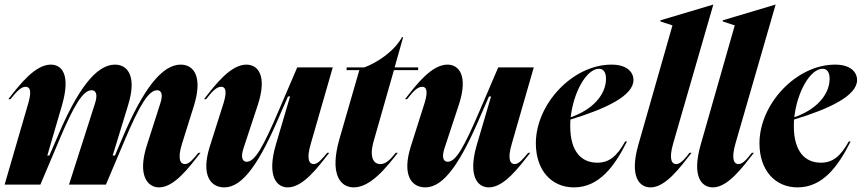

<svg xmlns="http://www.w3.org/2000/svg" viewBox="-27 -800 3734 832"><path d="M96 -354 -7 0H148L228 -189C295 -349 334 -409 370 -409C385 -409 399 -396 385 -353L272 0H432L512 -189C579 -348 618 -409 654 -409C669 -409 682 -396 668 -353L610 -172C567 -39 613 12 662 12C728 12 791 -73 842 -138H833C810 -111 794 -89 774 -89C756 -89 740 -108 762 -178L814 -344C851 -465 815 -520 756 -520C674 -520 592 -412 502 -199L471 -126H462L461 -125L528 -344C566 -466 529 -520 471 -520C390 -520 308 -413 219 -200L187 -126H178L242 -345C279 -474 243 -520 193 -520C126 -520 60 -436 9 -370H18C41 -398 62 -424 84 -424C101 -424 112 -410 96 -354Z M857 -370H866C888 -398 909 -424 931 -424C948 -424 959 -410 942 -354L882 -165C844 -44 883 12 945 12C1026 12 1099 -96 1189 -309L1221 -382H1230L1168 -172C1129 -37 1171 12 1220 12C1286 12 1349 -73 1400 -138H1391C1368 -111 1351 -89 1332 -89C1314 -89 1299 -108 1320 -178L1415 -508H1261L1180 -319C1112 -160 1077 -99 1042 -99C1026 -99 1014 -114 1028 -157L1090 -345C1132 -472 1091 -520 1041 -520C973 -520 908 -436 857 -370Z M1444 -198C1401 -49 1445 12 1506 12C1579 12 1647 -74 1697 -138H1688C1664 -108 1645 -89 1621 -89C1593 -89 1571 -116 1593 -191L1680 -496H1785V-508H1683L1720 -639H1715C1681 -577 1608 -529 1552 -508H1475V-496H1530Z M1728 -370H1737C1759 -398 1780 -424 1802 -424C1819 -424 1830 -410 1813 -354L1753 -165C1715 -44 1754 12 1816 12C1897 12 1970 -96 2060 -309L2092 -382H2101L2039 -172C2000 -37 2042 12 2091 12C2157 12 2220 -73 2271 -138H2262C2239 -111 2222 -89 2203 -89C2185 -89 2170 -108 2191 -178L2286 -508H2132L2051 -319C1983 -160 1948 -99 1913 -99C1897 -99 1885 -114 1899 -157L1961 -345C2003 -472 1962 -520 1912 -520C1844 -520 1779 -436 1728 -370Z M2295 -179C2295 -63 2362 12 2460 12C2569 12 2636 -79 2690 -187H2682C2646 -122 2612 -95 2561 -95C2493 -95 2444 -143 2444 -253C2444 -263 2444 -272 2445 -282C2597 -328 2718 -385 2718 -453C2718 -489 2688 -520 2623 -520C2454 -520 2295 -349 2295 -179ZM2446 -292C2458 -400 2514 -502 2569 -502C2586 -502 2599 -489 2599 -459C2599 -389 2540 -324 2446 -292Z M2739 -172C2701 -38 2741 12 2792 12C2857 12 2919 -73 2970 -138H2961C2940 -111 2922 -89 2903 -89C2885 -89 2870 -108 2890 -178L3064 -780H3063L2835 -712V-707L2887 -690Z M3009 -172C2971 -38 3011 12 3062 12C3127 12 3189 -73 3240 -138H3231C3210 -111 3192 -89 3173 -89C3155 -89 3140 -108 3160 -178L3334 -780H3333L3105 -712V-707L3157 -690Z M3264 -179C3264 -63 3331 12 3429 12C3538 12 3605 -79 3659 -187H3651C3615 -122 3581 -95 3530 -95C3462 -95 3413 -143 3413 -253C3413 -263 3413 -272 3414 -282C3566 -328 3687 -385 3687 -453C3687 -489 3657 -520 3592 -520C3423 -520 3264 -349 3264 -179ZM3415 -292C3427 -400 3483 -502 3538 -502C3555 -502 3568 -489 3568 -459C3568 -389 3509 -324 3415 -292Z"/></svg>

Font: Nyght Serif Bold Italic
Style: Regular
Weight: 700
Italic angle: -16°
Designer: Maksym Kobuzan
Version: Version 0.410;Glyphs 3.1.2 (3151)